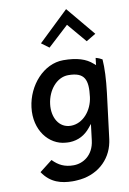

<svg xmlns="http://www.w3.org/2000/svg" viewBox="-107 -856 769 1145"><g transform="rotate(-10 277.0 -283.0)"><path d="M194 -617 240 -583 366 -699 465 -582 523 -617 377 -792ZM426 -251C416 -172 359 -102 285 -102C212 -102 175 -173 185 -251C195 -333 251 -402 321 -402C421 -402 439 -354 426 -251ZM307 -495C188 -495 88 -381 72 -251C55 -115 136 -15 237 -8C245 -7 254 -7 262 -7C314 -9 355 -32 386 -70L404 -92L392 6C381 95 317 133 260 133C206 133 170 115 135 79L58 139C105 210 171 225 236 226C245 226 256 226 264 225C383 219 472 143 493 34C495 22 497 12 498 0L530 -257C540 -340 543 -406 539 -459C529 -465 516 -471 500 -475L495 -432L481 -444C445 -476 392 -495 307 -495Z"/></g></svg>

Font: Bluebird
Style: LiNrwObl
Weight: 300
Designer: Jasper
Foundry: Cannot Into Space Fonts
Version: Version 0.98